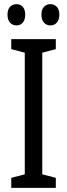

<svg xmlns="http://www.w3.org/2000/svg" viewBox="-20 -902 323 922"><path d="M34 0V-48L99 -65V-649L34 -666V-714H248V-666L183 -649V-65L248 -48V0ZM59 -882Q78 -882 89.5 -869Q101 -856 101 -832Q101 -807 89.5 -793.5Q78 -780 59 -780Q40 -780 28 -793.5Q16 -807 16 -832Q16 -856 28 -869Q40 -882 59 -882ZM222 -882Q241 -882 253 -869Q265 -856 265 -832Q265 -807 253 -793.5Q241 -780 222 -780Q203 -780 191 -793.5Q179 -807 179 -832Q179 -856 191 -869Q203 -882 222 -882Z"/></svg>

Font: Noto Sans UI Cond
Style: Regular
Weight: 400
Width: 3
Designer: Monotype Design Team
Foundry: Monotype Imaging Inc.
Version: Version 1.001